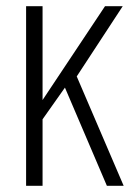

<svg xmlns="http://www.w3.org/2000/svg" viewBox="-20 -598 451 618"><path d="M64 0V-578H117V-276L318 -578H375L227 -352L378 0H324L189 -316L117 -214V0Z"/></svg>

Font: Oswald ExtraLight
Style: Regular
Weight: 250
Designer: Vernon Adams
Foundry: Vernon Adams
Version: Version 4.100; ttfautohint (v1.8.1.43-b0c9)